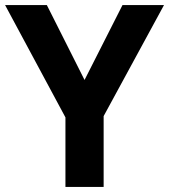

<svg xmlns="http://www.w3.org/2000/svg" viewBox="-20 -734 664 754"><path d="M312 -420 461 -714H624L387 -278V0H237V-273L0 -714H164Z"/></svg>

Font: Noto Sans Kayah Li
Style: Bold
Weight: 700
Designer: Monotype Design Team, Sérgio Martins
Foundry: Monotype Imaging Inc.
Version: Version 2.002; ttfautohint (v1.8.4.7-5d5b)